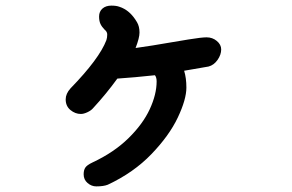

<svg xmlns="http://www.w3.org/2000/svg" viewBox="-20 -581 1040 684"><path d="M768 -405Q768 -386 755 -367.5Q742 -349 723 -344L671 -335L636 -329Q644 -303 644 -269Q644 -227 613.5 -162.5Q583 -98 519.5 -32Q456 34 364 77Q349 83 323 83Q306 83 292 71Q278 59 278 40Q278 25 284 16Q290 7 309 -2Q386 -38 437.5 -88.5Q489 -139 513.5 -192Q538 -245 538 -291Q538 -305 532 -313Q458 -305 398 -301Q359 -247 311 -195Q304 -187 291 -181Q278 -175 268 -175Q248 -175 231 -189Q214 -203 214 -227Q214 -247 231 -266Q334 -372 359 -438Q362 -447 362 -458Q362 -468 353 -475Q343 -485 338 -495.5Q333 -506 333 -522Q333 -540 345 -550.5Q357 -561 377 -561Q394 -561 405 -557Q443 -545 468 -502Q477 -487 477 -465Q477 -446 463 -410Q527 -419 577 -428Q606 -433 652 -440.5Q698 -448 716 -448Q737 -448 752.5 -435Q768 -422 768 -405Z"/></svg>

Font: Tsukimi Rounded
Style: Bold
Weight: 700
Designer: Takashi Funayama
Foundry: Takashi Funayama
Version: Version 1.032; ttfautohint (v1.8.3)